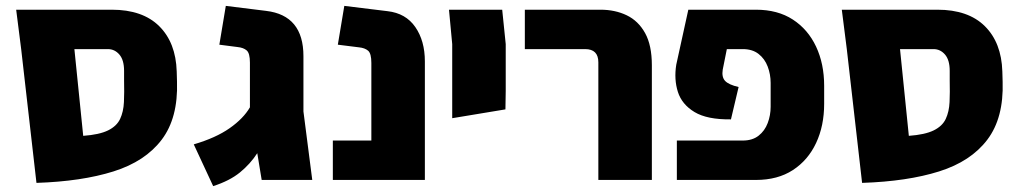

<svg xmlns="http://www.w3.org/2000/svg" viewBox="-20 -612 3475 653"><path d="M104 10 52 -445 35 -579H360Q465 -579 521.5 -523Q578 -467 581 -369L582 -334Q586 -211 530 -137Q474 -63 366 -29Q258 5 104 10ZM347 -445H233L263 -150Q318 -154 347.5 -168.5Q377 -183 388.5 -207.5Q400 -232 401.5 -265Q403 -298 402 -338V-371Q402 -408 386 -426.5Q370 -445 347 -445Z M705 21 639 -121Q714 -143 761 -176Q808 -209 830 -247V-399Q830 -431 819 -440.5Q808 -450 788 -452L726 -460L748 -592L885 -575Q1012 -560 1012 -421V-233L1042 0H870L855 -91Q831 -54 796 -25.5Q761 3 705 21Z M1112 0V-134H1243V-398Q1243 -430 1232 -439.5Q1221 -449 1201 -451L1129 -460L1151 -592L1298 -574Q1360 -567 1392.5 -520Q1425 -473 1425 -403V0Z M1518 -210V-462L1507 -579H1688L1700 -462V-303L1699 -240Z M2015 0V-400Q2015 -445 1970 -445H1765V-579H2022Q2072 -579 2111.5 -560Q2151 -541 2174 -499.5Q2197 -458 2197 -390V0Z M2282 0V-134H2506Q2539 -134 2560 -150.5Q2581 -167 2591 -193.5Q2601 -220 2601 -249V-330Q2601 -359 2591 -385.5Q2581 -412 2560 -428.5Q2539 -445 2506 -445H2452L2438 -375Q2434 -350 2446 -337Q2458 -324 2492 -316L2466 -206Q2385 -205 2342 -231Q2299 -257 2285.5 -299.5Q2272 -342 2280 -392L2321 -579H2551Q2625 -579 2676.5 -545.5Q2728 -512 2755.5 -453.5Q2783 -395 2783 -320V-259Q2783 -184 2755.5 -125.5Q2728 -67 2676.5 -33.5Q2625 0 2551 0Z M2912 10 2860 -445 2843 -579H3168Q3273 -579 3329.5 -523Q3386 -467 3389 -369L3390 -334Q3394 -211 3338 -137Q3282 -63 3174 -29Q3066 5 2912 10ZM3155 -445H3041L3071 -150Q3126 -154 3155.5 -168.5Q3185 -183 3196.5 -207.5Q3208 -232 3209.5 -265Q3211 -298 3210 -338V-371Q3210 -408 3194 -426.5Q3178 -445 3155 -445Z"/></svg>

Font: Assistant ExtraBold
Style: Regular
Weight: 800
Designer: Hebrew By Ben Nathan, Latin by Paul Hunt
Version: Version 3.000